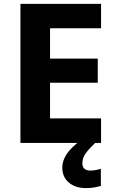

<svg xmlns="http://www.w3.org/2000/svg" viewBox="-20 -734 592 986"><path d="M499 0H85V-714H499V-589H237V-433H482V-309H237V-126H499ZM403 105Q403 124 414 133Q425 142 444 142Q459 142 474 139Q489 136 498 133V221Q483 225 464.5 228.5Q446 232 422 232Q367 232 333.5 203.5Q300 175 300 127Q300 101 312 76Q324 51 347.5 27Q371 3 405 -21L469 0Q435 32 419 55Q403 78 403 105Z"/></svg>

Font: Noto Sans Syriac Eastern
Style: Bold
Weight: 700
Designer: Patrick Giasson and the Monotype Design Team
Foundry: Monotype Imaging Inc.
Version: Version 3.001